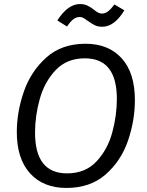

<svg xmlns="http://www.w3.org/2000/svg" viewBox="-20 -916 727 948"><path d="M646 -422Q646 -321 612 -221.5Q578 -122 502 -55Q426 12 308 12Q194 12 128.5 -60Q63 -132 63 -264Q63 -363 97.5 -463Q132 -563 208 -631.5Q284 -700 402 -700Q516 -700 581 -628Q646 -556 646 -422ZM153 -261Q153 -60 311 -60Q401 -60 456 -118.5Q511 -177 534 -261Q557 -345 557 -428Q557 -628 399 -628Q310 -628 255 -570Q200 -512 176.5 -428Q153 -344 153 -261ZM413 -813Q398 -824 390.5 -828Q383 -832 374 -832Q356 -832 341.5 -820.5Q327 -809 311 -785L263 -815Q315 -896 375 -896Q396 -896 411.5 -888.5Q427 -881 444 -868Q456 -858 465 -853.5Q474 -849 483 -849Q499 -849 513.5 -860Q528 -871 545 -894L594 -865Q545 -784 485 -784Q463 -784 448 -791.5Q433 -799 413 -813Z"/></svg>

Font: Fira Sans Book
Style: Italic
Weight: 350
Italic angle: -8°
Designer: bBox Type GmbH & Carrois Corporate GbR & Edenspiekermann AG
Foundry: bBox Type GmbH & Carrois Corporate GbR & Edenspiekermann AG
Version: Version 4.301